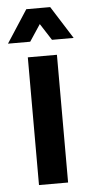

<svg xmlns="http://www.w3.org/2000/svg" viewBox="-73 -750 373 782"><g transform="rotate(-5 113.0 -359.0)"><path d="M114.7 -652.9 69.5 -584.7H-21.3L65.2 -718.1H162.9L247.2 -584.7H158.6ZM54.3 -522.2H173.3V0H54.3Z"/></g></svg>

Font: Puralecka Narrow
Style: Bold
Weight: 700
Designer: Hector Gatti, Marcela Romero, Pablo Cosgaya and Nicolas Silva
Version: Version 1.004;PS 001.004;hotconv 1.0.70;makeotf.lib2.5.58329